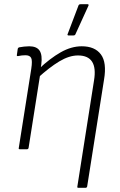

<svg xmlns="http://www.w3.org/2000/svg" viewBox="-20 -716 575 921"><path d="M357 185Q349 185 351 179L431 -330Q451 -450 354 -450Q312 -450 264.5 -421.5Q217 -393 160 -341L166 -385Q220 -436 271 -465Q322 -494 372 -494Q435 -494 464 -455Q493 -416 479 -334L398 179Q396 185 390 185ZM76 0Q68 0 70 -6L130 -386Q136 -425 129.5 -438Q123 -451 102 -451Q93 -451 84 -450Q75 -449 67 -447Q59 -446 61 -453L65 -481Q66 -485 67.5 -486.5Q69 -488 72 -489Q82 -491 95.5 -492.5Q109 -494 120 -494Q156 -494 170 -473Q184 -452 178 -406L174 -382L173 -361L117 -6Q115 0 109 0ZM308 -546Q305 -546 304 -548.5Q303 -551 305 -554L357 -691Q359 -694 361.5 -695Q364 -696 368 -696H400Q403 -696 404.5 -694Q406 -692 404 -688L342 -552Q340 -546 332 -546Z"/></svg>

Font: Sofia Sans Semi Condensed Light
Style: Italic
Weight: 300
Italic angle: -9°
Version: Version 4.100